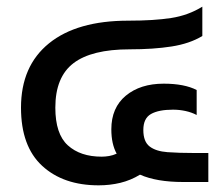

<svg xmlns="http://www.w3.org/2000/svg" viewBox="-20 -546 669 576"><path d="M276 10Q170 10 106.5 -48.5Q43 -107 43 -223Q43 -348 127 -416Q211 -484 365 -484Q442 -484 493.5 -492Q545 -500 587 -526V-438Q549 -415 494.5 -406.5Q440 -398 369 -398Q255 -398 200.5 -356.5Q146 -315 146 -223Q146 -144 183.5 -110Q221 -76 285 -76Q296 -76 307.5 -78Q319 -80 330 -85Q314 -114 314 -158Q314 -223 357.5 -259Q401 -295 471 -295Q533 -295 570 -276V-201Q555 -209 536.5 -213Q518 -217 499 -217Q456 -217 433 -204Q410 -191 410 -156Q410 -121 429 -106.5Q448 -92 482.5 -89.5Q517 -87 562 -87H605V0H529Q450 0 400 -22Q372 -5 341 2.5Q310 10 276 10Z"/></svg>

Font: Kanit
Style: Regular
Weight: 400
Designer: Katatrad Team
Foundry: CadsonDemak
Version: Version 2.000; ttfautohint (v1.8.3)